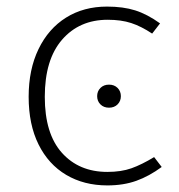

<svg xmlns="http://www.w3.org/2000/svg" viewBox="-20 -552 544 583"><path d="M466 -481 442 -450Q409 -472 378.5 -482Q348 -492 307 -492Q221 -492 168.5 -431.5Q116 -371 116 -258Q116 -146 168 -88Q220 -30 306 -30Q348 -30 379 -41Q410 -52 448 -75L471 -45Q433 -17 394 -3Q355 11 306 11Q235 11 181 -21Q127 -53 97 -113.5Q67 -174 67 -258Q67 -341 97 -403Q127 -465 180.5 -498.5Q234 -532 305 -532Q354 -532 390.5 -520.5Q427 -509 466 -481ZM347 -260Q347 -245 337 -235Q327 -225 311 -225Q295 -225 285 -235Q275 -245 275 -260Q275 -275 285 -285Q295 -295 311 -295Q327 -295 337 -285Q347 -275 347 -260Z"/></svg>

Font: FiraGO ExtraLight
Style: Regular
Weight: 200
Designer: bBox Type
Foundry: bBox Type GmbH
Version: Version 1.001